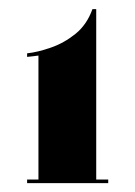

<svg xmlns="http://www.w3.org/2000/svg" viewBox="-20 -764 304 432"><path d="M41 -352V-360H66.5V-639Q62.5 -638.5 55 -637.5Q47.5 -636.5 41 -636V-644Q64.5 -646.5 94.2 -656.8Q124 -667 149.8 -687.8Q175.5 -708.5 188 -743.5H196.5V-360H223.5V-352Z"/></svg>

Font: Imbue 100pt ExtraBold
Style: Regular
Weight: 800
Designer: Tyler Finck
Foundry: Etcetera Type Company
Version: Version 1.102; ttfautohint (v1.8.3)